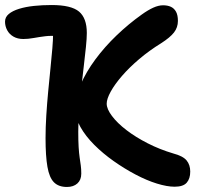

<svg xmlns="http://www.w3.org/2000/svg" viewBox="-29 -732 786 763"><path d="M665 10Q635 10 594.5 -2.5Q554 -15 509.5 -38.5Q465 -62 422.5 -92Q380 -122 345.5 -156.5Q311 -191 290.5 -227.5Q270 -264 270 -299Q270 -346 291.5 -396Q313 -446 350 -496Q387 -546 434.5 -591.5Q482 -637 534 -674Q559 -692 580 -701.5Q601 -711 619 -711Q637 -711 650 -705Q663 -699 670.5 -685.5Q678 -672 678 -649Q678 -623 662.5 -603Q647 -583 611 -560Q564 -531 524.5 -497.5Q485 -464 456 -430.5Q427 -397 411 -368Q395 -339 395 -320Q395 -299 416 -271Q437 -243 473.5 -215Q510 -187 558 -162.5Q606 -138 660 -122Q698 -112 712.5 -94.5Q727 -77 727 -50Q727 -22 713 -6Q699 10 665 10ZM237 11Q204 11 185.5 -7.5Q167 -26 159.5 -69Q152 -112 152 -183Q152 -226 155 -273.5Q158 -321 162.5 -368.5Q167 -416 171.5 -460Q176 -504 179 -539.5Q182 -575 182 -599L201 -588Q175 -591 151 -588Q127 -585 105 -581Q83 -577 64 -577Q41 -577 24.5 -586.5Q8 -596 -0.5 -612Q-9 -628 -9 -646Q-9 -664 6 -676.5Q21 -689 47 -697Q73 -705 106 -708.5Q139 -712 176 -712Q254 -712 285 -686Q316 -660 316 -601Q316 -580 312.5 -545.5Q309 -511 304 -469.5Q299 -428 294 -382.5Q289 -337 285.5 -292.5Q282 -248 282 -209Q282 -172 283.5 -147.5Q285 -123 287.5 -106Q290 -89 292 -74.5Q294 -60 294 -42Q294 -17 278.5 -3Q263 11 237 11Z"/></svg>

Font: Shantell Sans SemiBold
Style: Regular
Weight: 600
Designer: Stephen Nixon, Anya Danilova, Shantell Martin
Foundry: Arrow Type
Version: Version 1.011;[c5ecc13dd]